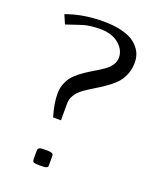

<svg xmlns="http://www.w3.org/2000/svg" viewBox="-146 -879 792 967"><g transform="rotate(20 250.0 -396.0)"><path d="M208.5 -339.4V-250H166.5Q146 -316.9 146 -370.6Q146 -403.8 158.7 -431.6Q171.4 -459.5 191.4 -478.5Q211.4 -497.6 236.1 -513.9Q260.7 -530.3 285.2 -544.7Q309.6 -559.1 329.6 -573.2Q349.6 -587.4 362.3 -606Q375 -624.5 375 -646Q375 -687.5 337.9 -718.8Q300.8 -750 237.3 -750Q209.5 -750 186.8 -746.8Q164.1 -743.7 152.1 -740.2Q140.1 -736.8 110.6 -726.6Q81.1 -716.3 62.5 -710.4L41.5 -758.3Q131.3 -791.5 239.7 -791.5Q298.3 -791.5 342 -780Q385.7 -768.6 410.4 -748.3Q435.1 -728 446.8 -703.9Q458.5 -679.7 458.5 -650.9Q458.5 -612.8 444.8 -581.5Q431.2 -550.3 408.9 -529.3Q386.7 -508.3 360.1 -490.2Q333.5 -472.2 306.9 -456.3Q280.3 -440.4 258.1 -424.3Q235.8 -408.2 222.2 -386.7Q208.5 -365.2 208.5 -339.4ZM229 -62.5V-21Q229 -12.2 227.8 -8.8Q226.6 -5.4 219.7 -2.7Q212.9 0 197.8 0H177.2Q156.7 0 151.4 -4.4Q146 -8.8 146 -21V-62.5Q146 -67.9 146.5 -70.3Q147 -72.8 149.7 -76.4Q152.3 -80.1 159.2 -81.8Q166 -83.5 177.2 -83.5H197.8Q212.4 -83.5 219.5 -80.6Q226.6 -77.6 227.8 -74Q229 -70.3 229 -62.5Z"/></g></svg>

Font: Resagnicto
Style: Regular
Weight: 500
Version: Version 0.9991